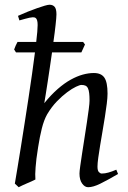

<svg xmlns="http://www.w3.org/2000/svg" viewBox="-20 -762 534 802"><path d="M473.1 -35.2Q427.7 -8.8 398.2 5.6Q368.7 20 348.1 20Q334 20 323 4.6Q312 -10.7 312 -37.1Q312 -45.9 315.2 -68.6Q318.4 -91.3 323 -121.6Q327.6 -151.9 333 -186Q338.4 -220.2 343 -251Q347.7 -281.7 350.8 -306.2Q354 -330.6 354 -341.8Q354 -360.4 352.5 -372.8Q351.1 -385.3 347.4 -393.1Q343.8 -400.9 337.2 -404.1Q330.6 -407.2 319.8 -407.2Q313.5 -407.2 297.4 -399.7Q281.2 -392.1 260.5 -376.7Q239.7 -361.3 217.5 -338.4Q195.3 -315.4 176.8 -284.2Q163.6 -260.7 154.8 -225.8Q146 -190.9 139.2 -147Q134.8 -120.1 132.3 -99.6Q129.9 -79.1 128.7 -63.2Q127.4 -47.4 127.2 -34.9Q127 -22.5 127.9 -12.2Q121.6 -8.8 112.1 -4.6Q102.5 -0.5 92.5 3.9Q82.5 8.3 73.2 12.5Q64 16.6 58.1 20L42 4.9Q46.4 -21.5 53 -60.8Q59.6 -100.1 67.1 -147.5Q74.7 -194.8 82.8 -247.1Q90.8 -299.3 98.9 -351.3Q106.9 -403.3 113.8 -452.6Q120.6 -502 126 -543H46.9L39.1 -555.2Q41.5 -562.5 45.4 -571.3Q49.3 -580.1 53.2 -586.9H131.3Q134.3 -610.8 135.7 -628.7Q137.2 -646.5 137.2 -657.2Q137.2 -668.5 135.5 -675Q133.8 -681.6 131.1 -684.8Q128.4 -688 124.8 -689Q121.1 -689.9 117.2 -689.9Q112.8 -689.9 103.3 -688Q93.8 -686 84.5 -683.3Q75.2 -680.7 68.1 -678.7Q61 -676.8 61 -676.8L55.2 -695.8Q75.7 -705.1 96.4 -713.4Q117.2 -721.7 135.3 -728Q153.3 -734.4 167 -738.3Q180.7 -742.2 187 -742.2Q200.7 -742.2 208.3 -733.4Q215.8 -724.6 215.8 -702.1Q215.8 -695.8 214.8 -684.3Q213.9 -672.9 212.2 -658Q210.4 -643.1 208.3 -625Q206.1 -606.9 203.1 -586.9H327.1L335 -576.2L319.8 -543H197.3Q192.9 -511.7 188.2 -480.2Q183.6 -448.7 179.2 -420.2Q174.8 -391.6 171.1 -368.4Q167.5 -345.2 165 -331.1Q193.4 -366.2 221.2 -390.4Q249 -414.6 275.4 -429.2Q301.8 -443.8 325.9 -450.4Q350.1 -457 372.1 -457Q402.8 -457 416 -437.7Q429.2 -418.5 429.2 -371.1Q429.2 -354 426 -328.6Q422.9 -303.2 418.2 -273.9Q413.6 -244.6 408.2 -213.4Q402.8 -182.1 398.2 -154.1Q393.6 -126 390.4 -102.8Q387.2 -79.6 387.2 -65.9Q387.2 -49.3 393.1 -43.2Q398.9 -37.1 404.8 -37.1Q418.5 -37.1 433.1 -41.3Q447.8 -45.4 465.8 -53.2L473.1 -35.2Z"/></svg>

Font: GentiumAlt
Style: Italic
Weight: 400
Italic angle: -7°
Designer: J. Victor Gaultney
Version: Version 1.02; 2005; OFL release